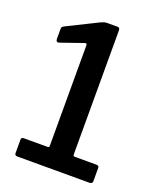

<svg xmlns="http://www.w3.org/2000/svg" viewBox="-138 -827 755 912"><g transform="rotate(20 239.5 -371.0)"><path d="M440 -81V-13Q440 -7 436 -3.5Q432 0 425 0H61Q47 0 47 -12V-81Q47 -92 60 -92H179Q188 -92 188 -98V-607Q188 -614 185.5 -616Q183 -618 177 -616L62 -576Q60 -575 57 -575Q46 -575 46 -590V-638Q46 -646 48 -649Q50 -652 57 -656L212 -733Q223 -738 229.5 -740Q236 -742 246 -742H297Q309 -742 309 -728V-101Q309 -92 316 -92H426Q440 -92 440 -81Z"/></g></svg>

Font: n
Style: Regular
Weight: 500
Designer: Pablo Impallari, Rodrigo Fuenzalida
Foundry: Impallari Type
Version: Version 1.002; ttfautohint (v1.5)